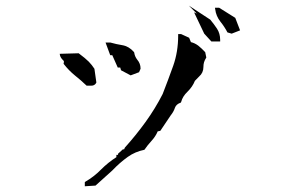

<svg xmlns="http://www.w3.org/2000/svg" viewBox="-20 -731 1040 683"><path d="M281.7 -68.4V-83L284.2 -85Q314 -102.1 339.4 -127.9Q364.7 -153.3 394 -171.9V-180.2H399.9V-184.1L417 -199.7H421.4L424.3 -206.1Q463.4 -249.5 497.8 -297.1Q532.2 -344.7 558.6 -396.5Q578.1 -446.3 596.2 -497.1Q613.8 -546.9 613.8 -604.5V-609.9H624L652.8 -596.7L659.2 -581.1Q672.4 -578.1 685.1 -568.8Q697.8 -558.6 710 -545.4L713.9 -526.4Q708 -517.1 705.8 -509.5Q703.6 -502 703.6 -492.7Q703.6 -472.2 688.5 -459L673.3 -443.4Q665 -422.4 647 -404.8Q629.9 -388.7 624.5 -368.7L623.5 -366.2L621.1 -365.2Q606.9 -359.9 602.5 -348.1Q597.7 -333.5 587.4 -320.8L550.3 -265.6L541 -263.7Q533.7 -246.1 519.5 -230.5Q505.4 -215.3 493.7 -198.2Q460.4 -191.4 434.6 -172.9Q405.8 -152.3 379.9 -125Q379.4 -125 319.8 -70.8ZM206.1 -504.9Q207.5 -509.8 207.5 -510.7Q207.5 -511.7 207 -513.2Q207 -514.6 205.1 -516.1Q196.3 -524.4 193.8 -532.7L192.4 -539.6L259.8 -541.5Q284.2 -523.4 295.7 -511.7Q307.1 -500 315.9 -486.3L322.8 -437.5Q320.8 -433.6 318.8 -431.6Q313.5 -426.3 305.2 -426.3H288.1Q267.1 -446.3 246.1 -462.9Q224.6 -480.5 207.5 -502.4ZM407.7 -490.7H398.9L379.4 -534.7H372.1L355.5 -579.6H373Q393.6 -573.7 415 -570.3Q438.5 -566.4 456.1 -546.4L457 -545.4L457.5 -543.5Q459.5 -529.8 468.3 -518.6Q480 -504.9 480 -487.3V-486.3L474.6 -474.1L444.8 -462.9L410.6 -481ZM763.2 -588.9V-583.5H734.4H731.9L706.5 -611.3L670.4 -687L680.2 -682.6L651.9 -710.9L728 -661.1Q741.7 -644.5 752 -628.9Q763.2 -611.8 763.2 -588.9ZM757.8 -703.6H759.3L816.9 -667.5L834 -623L804.2 -611.3L789.1 -615.7Q778.8 -635.7 764.2 -653.8Q748.5 -673.8 745.6 -697.8L744.6 -703.6Z"/></svg>

Font: Bakudai
Style: Medium
Weight: 500
Version: Version 1.48